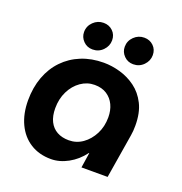

<svg xmlns="http://www.w3.org/2000/svg" viewBox="-129 -819 898 945"><g transform="rotate(20 319.5 -346.5)"><path d="M239 13Q177 13 131 -16Q85 -45 60 -98Q35 -151 35 -221Q35 -288 55.5 -343.5Q76 -399 114.5 -439Q153 -479 206 -500.5Q259 -522 323 -522Q365 -522 409 -509.5Q453 -497 490.5 -469.5Q528 -442 551 -396.5Q574 -351 574 -284Q574 -269 573 -256.5Q572 -244 570 -232L532 0H395L407 -79H405Q373 -36 328.5 -11.5Q284 13 239 13ZM290 -104Q330 -104 362.5 -127Q395 -150 415 -189Q435 -228 435 -276Q435 -313 421.5 -341.5Q408 -370 382 -387Q356 -404 318 -404Q279 -404 246 -381Q213 -358 193.5 -318.5Q174 -279 174 -230Q174 -189 188 -161Q202 -133 228 -118.5Q254 -104 290 -104ZM460 -564Q431 -564 411.5 -584Q392 -604 392 -631Q392 -662 414.5 -684Q437 -706 468 -706Q497 -706 516.5 -687Q536 -668 536 -639Q536 -609 514 -586.5Q492 -564 460 -564ZM247 -564Q218 -564 198.5 -584Q179 -604 179 -631Q179 -662 201.5 -684Q224 -706 255 -706Q284 -706 303.5 -687Q323 -668 323 -639Q323 -609 301 -586.5Q279 -564 247 -564Z"/></g></svg>

Font: MuseoModerno Thin SemiBold
Style: Italic
Weight: 600
Italic angle: -9°
Version: Version 1.003